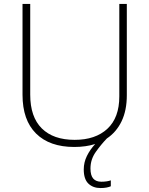

<svg xmlns="http://www.w3.org/2000/svg" viewBox="-20 -734 756 972"><path d="M438 119Q438 154 452 170Q466 186 493 186Q508 186 520.5 184Q533 182 541 179V209Q532 213 519 215.5Q506 218 489 218Q451 218 427.5 195.5Q404 173 404 124Q404 88 420 55.5Q436 23 462 -5Q415 10 356 10Q231 10 162.5 -58Q94 -126 94 -254V-714H133V-255Q133 -142 191.5 -84Q250 -26 358 -26Q463 -26 523.5 -82Q584 -138 584 -246V-714H622V-252Q622 -175 595.5 -120Q569 -65 521 -33Q492 -3 465 35Q438 73 438 119Z"/></svg>

Font: Noto Sans Arabic UI XLt
Style: Regular
Weight: 200
Designer: Monotype Design Team, Nadine Chahine and Nizar Qandah
Foundry: Monotype Imaging Inc.
Version: Version 2.010; ttfautohint (v1.8.4.7-5d5b)